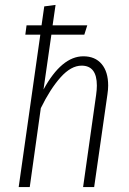

<svg xmlns="http://www.w3.org/2000/svg" viewBox="-20 -761 523 781"><path d="M420 -413Q420 -397 417 -377L363 0H318L371 -375Q374 -396 374 -413Q374 -494 312 -494Q269 -494 226.5 -446.5Q184 -399 146 -321L101 0H56L144 -620H83L88 -658H149L160 -735L206 -741L194 -658H335L323 -620H189L157 -397Q231 -532 319 -532Q367 -532 393.5 -500.5Q420 -469 420 -413Z"/></svg>

Font: Fira Sans Extra Condensed ExtraLight
Style: Italic
Weight: 275
Width: 3
Italic angle: -8°
Designer: Carrois Corporate & Edenspiekermann AG
Foundry: Carrois Corporate GbR & Edenspiekermann AG
Version: Version 4.203